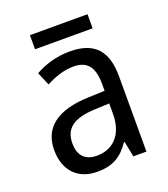

<svg xmlns="http://www.w3.org/2000/svg" viewBox="-128 -769 764 871"><g transform="rotate(-20 254.0 -333.5)"><path d="M395 -677H117V-609H395ZM261 -546C197 -546 138 -528 93 -502L120 -438C162 -460 206 -476 253 -476C316 -476 349 -443 349 -357V-324L269 -321C117 -316 42 -256 42 -149C42 -49 101 10 193 10C270 10 312 -17 352 -75H355L370 0H433V-364C433 -486 380 -546 261 -546ZM281 -260 349 -263V-213C349 -111 293 -59 216 -59C164 -59 130 -87 130 -149C130 -218 170 -256 281 -260Z"/></g></svg>

Font: Noto Sans Lao SemiCondensed
Style: Regular
Weight: 400
Width: 4
Designer: Monotype Design Team
Foundry: Monotype Imaging Inc.
Version: Version 2.003